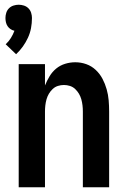

<svg xmlns="http://www.w3.org/2000/svg" viewBox="-20 -791 540 811"><path d="M59 0V-520H170V-430Q178 -450 189.5 -469Q201 -488 217.5 -501.5Q234 -515 255 -521.5Q276 -528 298 -528Q322 -528 344.5 -520Q367 -512 384.5 -495.5Q402 -479 413 -458Q424 -437 430.5 -414Q437 -391 439 -367.5Q441 -344 441 -320V0H330V-320Q330 -333 328.5 -346Q327 -359 323.5 -371.5Q320 -384 313.5 -395Q307 -406 297.5 -415Q288 -424 275.5 -428Q263 -432 250 -432Q237 -432 224.5 -428Q212 -424 202.5 -415Q193 -406 186.5 -395Q180 -384 176.5 -371.5Q173 -359 171.5 -346Q170 -333 170 -320V0ZM48 -562 4 -604Q17 -616 26 -630.5Q35 -645 41 -661Q32 -663 24.5 -668Q17 -673 12 -680.5Q7 -688 5 -697Q3 -706 3 -715Q3 -726 6.5 -737Q10 -748 18 -756Q26 -764 37 -767.5Q48 -771 59 -771Q70 -771 81 -767.5Q92 -764 100 -756Q108 -748 111.5 -737Q115 -726 115 -715Q115 -693 111 -672Q107 -651 98 -631.5Q89 -612 76.5 -594.5Q64 -577 48 -562Z"/></svg>

Font: Iosevka Fixed
Style: Bold
Weight: 700
Monospace: yes
Designer: Belleve Invis
Foundry: Belleve Invis
Version: Version 32.3.0